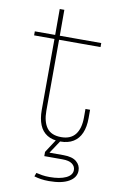

<svg xmlns="http://www.w3.org/2000/svg" viewBox="-96 -714 614 985"><g transform="rotate(10 210.5 -221.5)"><path d="M156 -135Q156 -77.5 179.2 -46.2Q202.5 -15 254 -15Q303.5 -15 327.8 -46.2Q352 -77.5 352 -135V-179H376V-135Q376 -89.5 362.2 -57.5Q348.5 -25.5 321.2 -8.8Q294 8 254 8Q212 8 185 -8.8Q158 -25.5 145 -57.5Q132 -89.5 132 -135L133 -505H27V-526H133V-661H157V-526H373V-505H157ZM161 188Q175.5 191.5 192.5 194.2Q209.5 197 231 197Q284.5 197 316.2 182Q348 167 348 140Q348 121 331.5 108.5Q315 96 281 96H186V74H282Q328 74 350 92.5Q372 111 372 139Q372 175 335.2 196.5Q298.5 218 231 218Q208.5 218 189.2 215Q170 212 154 207ZM234 0H258L209 74H186Z"/></g></svg>

Font: Hepta Slab ExtraLight ExtraLight
Style: Regular
Weight: 250
Version: Version 1.102